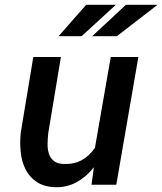

<svg xmlns="http://www.w3.org/2000/svg" viewBox="-20 -764 671 794"><path d="M368.2 -72.3Q353.5 -53.7 336.2 -38.3Q318.8 -22.9 299.3 -12Q279.8 -1 257.8 4.9Q235.8 10.7 211.4 10.3Q163.6 9.3 133.1 -10.7Q102.5 -30.8 86.2 -62.7Q69.8 -94.7 65.7 -134.8Q61.5 -174.8 65.9 -215.8L117.7 -528.3H231.9L179.7 -214.4Q177.2 -192.4 176.8 -169.7Q176.3 -147 182.1 -128.7Q188 -110.4 202.6 -98.4Q217.3 -86.4 245.1 -85.9Q286.6 -84.5 318.1 -101.8Q349.6 -119.1 372.6 -152.8L438 -528.3H552.2L460.9 0H358.4ZM500.5 -744.1H631.3L463.4 -614.3H361.3ZM336.4 -744.1H459L317.4 -614.3H222.2Z"/></svg>

Font: Roboto Mono Medium
Style: Italic
Weight: 500
Designer: Google
Version: Version 2.000985; 2015; ttfautohint (v1.3)